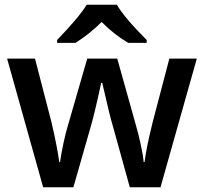

<svg xmlns="http://www.w3.org/2000/svg" viewBox="-20 -786 857 806"><path d="M9.8 0ZM524.9 0 455.1 -252Q442.4 -292 409.2 -438H404.8Q376.5 -306.2 359.9 -251L288.1 0H161.1L9.8 -540H127L195.8 -273.9Q219.2 -175.3 229 -105H231.9Q236.8 -140.6 246.8 -186.8Q256.8 -232.9 264.2 -255.9L346.2 -540H472.2L551.8 -255.9Q559.1 -231.9 570.1 -182.6Q581.1 -133.3 583 -106H586.9Q594.2 -166 621.1 -273.9L690.9 -540H806.2L653.8 0ZM518.1 -606Q458 -641.6 406.7 -693.8Q356.4 -643.6 296.9 -606H219.7V-618.2Q313 -714.8 343.8 -766.1H470.7Q501.5 -712.4 595.7 -618.2V-606Z"/></svg>

Font: Open Sans Semibold
Style: Regular
Weight: 600
Foundry: Ascender Corporation
Version: Version 1.10; ttfautohint (v1.5.65-e2d9)